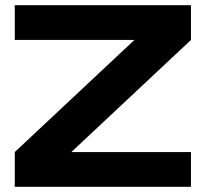

<svg xmlns="http://www.w3.org/2000/svg" viewBox="-20 -720 793 740"><path d="M37 -700V-566H498L37 -134V0H716V-134H255L716 -566V-700Z"/></svg>

Font: LT Wave UI Medium
Style: Regular
Weight: 500
Designer: Daniel Lyons
Foundry: New Value
Version: Version 2.5 (Glyphs App)